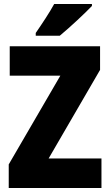

<svg xmlns="http://www.w3.org/2000/svg" viewBox="-20 -947 553 967"><path d="M443 -917V-927H253C229 -883 193 -829 160 -781V-767H281C333 -810 410 -882 443 -917ZM491 0V-149H225L484 -595V-714H29V-566H284L24 -119V0Z"/></svg>

Font: Noto Sans Sinhala Condensed Black
Style: Regular
Weight: 900
Width: 3
Designer: Jelle Bosma - Monotype Design Team
Foundry: Monotype Imaging Inc.
Version: Version 2.006